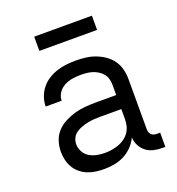

<svg xmlns="http://www.w3.org/2000/svg" viewBox="-132 -823 863 938"><g transform="rotate(-20 300.0 -354.5)"><path d="M251 8Q229 8 207.5 5Q186 2 166 -6Q146 -14 129 -28Q112 -42 101 -60.5Q90 -79 85 -100.5Q80 -122 80 -144Q80 -171 88.5 -198Q97 -225 116 -245.5Q135 -266 160 -279Q185 -292 211.5 -299.5Q238 -307 265.5 -309.5Q293 -312 321 -312H429V-365Q429 -381 425 -396Q421 -411 411 -423Q401 -435 387.5 -443.5Q374 -452 359.5 -456.5Q345 -461 329.5 -462.5Q314 -464 299 -464Q277 -464 255 -460.5Q233 -457 213.5 -446.5Q194 -436 181.5 -417.5Q169 -399 169 -377Q169 -377 169 -377Q169 -377 169 -377H86Q86 -377 86 -377Q86 -377 86 -377Q86 -402 94.5 -426Q103 -450 118.5 -469.5Q134 -489 155 -502.5Q176 -516 200 -524Q224 -532 249 -535Q274 -538 299 -538Q325 -538 350.5 -535Q376 -532 400.5 -523Q425 -514 447 -499Q469 -484 484 -463Q499 -442 505.5 -416.5Q512 -391 512 -365V-104Q512 -97 514.5 -89Q517 -81 522.5 -75.5Q528 -70 535.5 -68Q543 -66 551 -66H568V8H551Q529 8 507.5 3Q486 -2 468.5 -15.5Q451 -29 441 -49Q431 -69 430 -91Q418 -66 399 -46.5Q380 -27 356 -14.5Q332 -2 305 3Q278 8 251 8ZM282 -65Q300 -65 318 -68Q336 -71 353 -77Q370 -83 385 -94Q400 -105 410.5 -120Q421 -135 425 -153Q429 -171 429 -189V-239H321Q304 -239 287.5 -238Q271 -237 254.5 -233.5Q238 -230 222 -224.5Q206 -219 192 -209.5Q178 -200 170.5 -184.5Q163 -169 163 -152Q163 -132 173.5 -113Q184 -94 202 -83.5Q220 -73 240.5 -69Q261 -65 282 -65ZM150 -643V-717H450V-643Z"/></g></svg>

Font: Iosevka Mono
Style: Regular
Weight: 400
Designer: Belleve Invis
Foundry: Belleve Invis
Version: Version 11.1.1